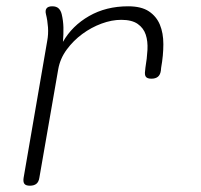

<svg xmlns="http://www.w3.org/2000/svg" viewBox="-20 -580 640 610"><path d="M75 10Q62 10 57.5 4Q53 -2 55 -15L130 -450Q134 -471 132.5 -493Q131 -515 126 -535Q123 -547 128 -553.5Q133 -560 146 -560Q159 -560 166 -553.5Q173 -547 176 -535Q181 -514 181.5 -493Q182 -472 180 -447Q209 -498 263 -529Q317 -560 387 -560Q429 -560 453 -544Q477 -528 488 -501.5Q499 -475 499 -439.5Q499 -404 492 -365L491 -355Q489 -342 481.5 -336Q474 -330 461 -330Q448 -330 443.5 -336Q439 -342 441 -355L442 -365Q447 -394 448.5 -421.5Q450 -449 443 -470Q436 -491 417.5 -504Q399 -517 365 -517Q335 -517 302.5 -505Q270 -493 241.5 -472Q213 -451 192 -422.5Q171 -394 165 -360L105 -15Q103 -2 95.5 4Q88 10 75 10Z"/></svg>

Font: Maple Mono Thin
Style: Italic
Weight: 250
Italic angle: -10°
Monospace: yes
Designer: subframe7536
Version: Version 7.000